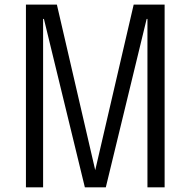

<svg xmlns="http://www.w3.org/2000/svg" viewBox="-20 -804 818 824"><path d="M91.3 -784.2H224.1L388.7 -73.7L553.7 -784.2H686.5V0H612.8V-722.7H609.4L434.1 0H344.2L168.5 -722.7H165V0H91.3Z"/></svg>

Font: Decalotype Light
Style: Regular
Weight: 300
Designer: Alfredo Marco Pradil
Foundry: Alfredo Marco Pradil
Version: Version 1.0